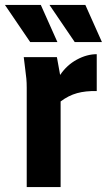

<svg xmlns="http://www.w3.org/2000/svg" viewBox="-48 -756 432 776"><path d="M48 -525H182L195 -453Q222 -493 262.5 -515Q303 -537 343 -537V-388Q298 -389 263.5 -379.5Q229 -370 197 -346V0H60V-401Q60 -422 58.5 -438Q57 -454 54 -476ZM-28 -736H117L184 -586H74ZM152 -736H297L364 -586H254Z"/></svg>

Font: Radio Canada Condensed
Style: Bold
Weight: 700
Width: 3
Designer: Charles Daoud, Etienne Aubert Bonn, Alexandre Saumier Demers, Jacques Le Bailly
Foundry: Radio-Canada
Version: Version 2.104; ttfautohint (v1.8.4.7-5d5b);gftools[0.9.28.de